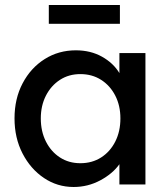

<svg xmlns="http://www.w3.org/2000/svg" viewBox="-20 -737 673 767"><path d="M274 10Q209 10 155.5 -26Q102 -62 70 -124Q38 -186 38 -264Q38 -343 70.5 -404.5Q103 -466 158.5 -501Q214 -536 283 -536Q342 -536 387.5 -510.5Q433 -485 457 -445V-525H561V0H457V-81Q430 -43 380.5 -16.5Q331 10 274 10ZM301 -85Q348 -85 384 -108Q420 -131 440.5 -171.5Q461 -212 461 -264Q461 -315 440.5 -355Q420 -395 384 -418Q348 -441 301 -441Q255 -441 219.5 -418Q184 -395 163.5 -355Q143 -315 143 -264Q143 -212 163.5 -171.5Q184 -131 219.5 -108Q255 -85 301 -85ZM175 -642V-717H459V-642Z"/></svg>

Font: Lexend
Style: Regular
Weight: 400
Designer: Bonnie Shaver-Troup, Thomas Jockin
Foundry: Lexend
Version: Version 1.007; ttfautohint (v1.8.3)